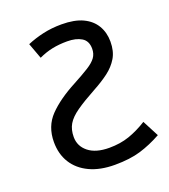

<svg xmlns="http://www.w3.org/2000/svg" viewBox="-117 -688 688 783"><g transform="rotate(-20 227.0 -296.5)"><path d="M249 10Q185 10 139.5 -11.5Q94 -33 70 -71.5Q46 -110 46 -162Q46 -230 89 -274.5Q132 -319 208 -359Q249 -381 274.5 -397Q300 -413 311.5 -429Q323 -445 323 -467Q323 -501 299 -515.5Q275 -530 237 -530Q202 -530 172.5 -524Q143 -518 113 -504L88 -572Q121 -586 158.5 -594.5Q196 -603 239 -603Q295 -603 331 -586Q367 -569 385 -538.5Q403 -508 403 -469Q403 -427 386 -398.5Q369 -370 340.5 -348.5Q312 -327 275 -307Q220 -277 188 -254.5Q156 -232 142.5 -209Q129 -186 129 -154Q129 -114 161 -88.5Q193 -63 251 -63Q299 -63 338 -76.5Q377 -90 417 -115L454 -44Q407 -18 360.5 -4Q314 10 249 10Z"/></g></svg>

Font: uguzrati05
Style: Book
Weight: 400
Designer: Jelle Bosma - Monotype Design Team, Universal Thirst
Foundry: Monotype Imaging Inc.
Version: Version 2.106